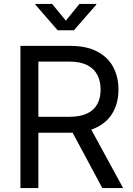

<svg xmlns="http://www.w3.org/2000/svg" viewBox="-20 -962 681 982"><path d="M84.5 0V-727.5H337.9Q420.9 -727.5 476.1 -699Q531.2 -670.4 558.6 -619.9Q585.9 -569.3 585.9 -503.9Q585.9 -438 558.1 -388.2Q530.3 -338.4 475.1 -310.8Q419.9 -283.2 336.9 -283.2H135.7V-364.7H334.5Q390.6 -364.7 425.8 -381.6Q460.9 -398.4 477.8 -429.7Q494.6 -460.9 494.6 -503.9Q494.6 -547.4 477.8 -579.3Q460.9 -611.3 425.5 -629.2Q390.1 -647 333.5 -647H176.3V0ZM503.4 0 327.6 -327.6H431.2L609.9 0ZM246.6 -941.9 316.9 -856.4 386.2 -941.9H472.7V-938.5L357.9 -807.1H274.9L160.6 -938.5V-941.9Z"/></svg>

Font: Inter 18pt
Style: Regular
Weight: 400
Designer: Rasmus Andersson
Foundry: rsms
Version: Version 4.001;git-66647c0bb